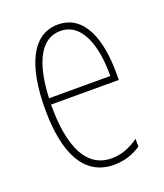

<svg xmlns="http://www.w3.org/2000/svg" viewBox="-108 -611 595 695"><g transform="rotate(-20 190.0 -263.5)"><path d="M195 -537C94 -537 47 -429 47 -264C47 -94 99 10 214 10C255 10 290 -3 318 -22V-52C283 -27 249 -15 214 -15C119 -15 72 -106 73 -273H334V-301C334 -421 300 -537 195 -537ZM195 -512C278 -512 311 -414 310 -297H74C80 -442 125 -512 195 -512Z"/></g></svg>

Font: Noto Sans Gurmukhi UI ExtraCondensed Thin
Style: Regular
Weight: 100
Width: 2
Designer: Jelle Bosma - Monotype Design Team
Foundry: Monotype Imaging Inc.
Version: Version 2.004